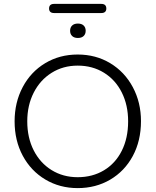

<svg xmlns="http://www.w3.org/2000/svg" viewBox="-20 -958 799 986"><path d="M55 -335Q55 -432 96.5 -510.5Q138 -589 212 -633.5Q286 -678 379 -678Q472 -678 546 -633.5Q620 -589 662 -510.5Q704 -432 704 -336Q704 -235 662 -157Q620 -79 546 -35.5Q472 8 379 8Q287 8 213 -36Q139 -80 97 -158Q55 -236 55 -335ZM638 -335Q638 -418 605.5 -483Q573 -548 514 -584.5Q455 -621 379 -621Q304 -621 245 -584Q186 -547 153 -482Q120 -417 120 -335Q120 -251 153 -186Q186 -121 245 -84.5Q304 -48 379 -48Q455 -48 514 -83.5Q573 -119 605.5 -184Q638 -249 638 -335ZM232 -914Q232 -938 258 -938H500Q526 -938 526 -914Q526 -903 519.5 -897Q513 -891 500 -891H258Q245 -891 238.5 -897Q232 -903 232 -914ZM340 -800Q340 -817 350.5 -827Q361 -837 380 -837Q399 -837 409.5 -827Q420 -817 420 -800Q420 -783 409.5 -773Q399 -763 380 -763Q361 -763 350.5 -773Q340 -783 340 -800Z"/></svg>

Font: SN Pro Light
Style: Regular
Weight: 300
Designer: Tobias Whetton
Foundry: Supernotes
Version: Version 1.002